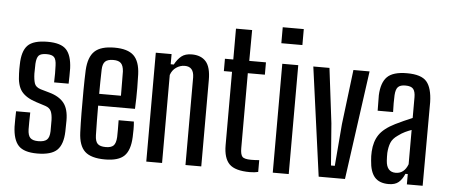

<svg xmlns="http://www.w3.org/2000/svg" viewBox="-52 -923 2463 1054"><g transform="rotate(5 1179.0 -396.0)"><path d="M183 8Q110 8 80 -24Q50 -56 47 -128Q47 -147 47 -170.5Q47 -194 48 -213H126Q125 -184 125 -160.5Q125 -137 125 -120Q126 -86 139.5 -73Q153 -60 183 -60Q216 -60 230.5 -73Q245 -86 246 -120Q246 -136 246 -152Q246 -168 246 -182Q245 -213 237 -230.5Q229 -248 206 -256L153 -273Q97 -291 72 -323Q47 -355 46 -421Q45 -434 45.5 -445.5Q46 -457 46 -470Q47 -544 78 -576Q109 -608 188 -608Q261 -608 290.5 -576.5Q320 -545 323 -474Q323 -455 323 -431Q323 -407 322 -389H242Q243 -411 243 -438.5Q243 -466 242 -482Q241 -515 229.5 -527.5Q218 -540 188 -540Q156 -540 144.5 -527.5Q133 -515 131 -482Q131 -466 130.5 -454Q130 -442 130 -428Q131 -395 137.5 -374.5Q144 -354 172 -345L221 -331Q275 -316 301.5 -283Q328 -250 328 -186Q328 -172 327.5 -156Q327 -140 327 -126Q325 -55 293 -23.5Q261 8 183 8Z M613 -213H697Q699 -194 699 -170.5Q699 -147 698 -128Q695 -55 663 -23.5Q631 8 557 8Q480 8 446 -23.5Q412 -55 409 -128Q407 -174 406.5 -236Q406 -298 406.5 -360.5Q407 -423 409 -471Q413 -544 447 -576Q481 -608 556 -608Q629 -608 662 -576.5Q695 -545 698 -474Q699 -452 699.5 -398.5Q700 -345 697 -283H494Q494 -244 494.5 -204Q495 -164 496 -120Q497 -86 510.5 -73Q524 -60 555 -60Q585 -60 598 -73Q611 -86 613 -120Q614 -154 613 -213ZM556 -540Q524 -540 510.5 -526.5Q497 -513 496 -482Q495 -445 494.5 -412.5Q494 -380 494 -348H614Q614 -394 613.5 -430Q613 -466 613 -482Q611 -513 598 -526.5Q585 -540 556 -540Z M784 0V-600H871V-544H888Q904 -574 925 -591Q946 -608 982 -608Q1033 -608 1060 -577.5Q1087 -547 1087 -476V0H1000V-483Q999 -542 949 -542Q924 -542 902 -527Q880 -512 871 -485V0Z M1355 8Q1274 8 1242 -24Q1210 -56 1210 -128V-532H1165V-600H1211V-770H1300L1299 -600H1391V-532H1297V-119Q1297 -85 1307.5 -72.5Q1318 -60 1356 -60Q1370 -60 1379 -60.5Q1388 -61 1401 -62V3Q1382 8 1355 8Z M1466 -712V-800H1582V-712ZM1481 0V-600H1569V0Z M1734 0 1652 -600H1741L1778 -298L1796 -67H1817L1836 -298L1873 -600H1962L1879 0Z M2120 7Q2068 7 2042.5 -22.5Q2017 -52 2013 -114Q2012 -125 2011.5 -138Q2011 -151 2012 -163Q2015 -218 2040 -255.5Q2065 -293 2127 -324Q2149 -335 2172.5 -345.5Q2196 -356 2220 -366V-480Q2220 -511 2208.5 -525.5Q2197 -540 2165 -540Q2137 -540 2124.5 -527.5Q2112 -515 2110 -482Q2109 -467 2109 -438Q2109 -409 2110 -389H2025Q2025 -404 2024.5 -429.5Q2024 -455 2024 -474Q2027 -544 2059 -576Q2091 -608 2168 -608Q2247 -608 2276.5 -573.5Q2306 -539 2308 -461L2307 0H2220V-57H2207Q2194 -26 2174.5 -9.5Q2155 7 2120 7ZM2153 -58Q2200 -58 2220 -111V-300Q2203 -294 2185 -285.5Q2167 -277 2147 -262Q2119 -243 2109.5 -219Q2100 -195 2098 -163Q2098 -154 2098 -142.5Q2098 -131 2099 -120Q2103 -58 2153 -58Z"/></g></svg>

Font: Big Shoulders Display SemiBold
Style: Regular
Weight: 600
Designer: Patric King
Foundry: XO Type Co
Version: Version 1.000; ttfautohint (v1.8.2)